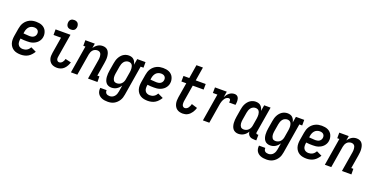

<svg xmlns="http://www.w3.org/2000/svg" viewBox="-25 -1682 5551 2842"><g transform="rotate(20 2750.0 -261.0)"><path d="M220 8Q190 8 161 2.5Q132 -3 107.5 -17.5Q83 -32 66 -54.5Q49 -77 40.5 -104Q32 -131 32 -161Q32 -191 37 -221L57 -341Q61 -366 69 -390.5Q77 -415 91.5 -437.5Q106 -460 126.5 -478Q147 -496 171 -507.5Q195 -519 220 -523.5Q245 -528 270 -528Q295 -528 320 -524Q345 -520 366.5 -510Q388 -500 405.5 -483Q423 -466 432.5 -444.5Q442 -423 446 -398.5Q450 -374 445 -348Q442 -327 431.5 -306Q421 -285 405 -268Q389 -251 368.5 -239Q348 -227 326.5 -220Q305 -213 283 -211Q261 -209 240 -209Q214 -209 188.5 -210Q163 -211 137 -215L136 -207Q132 -184 133 -160.5Q134 -137 145 -118Q156 -99 176.5 -89.5Q197 -80 220 -80Q237 -80 253.5 -84Q270 -88 285 -97Q300 -106 312 -119.5Q324 -133 332 -148L416 -108Q400 -82 379.5 -59Q359 -36 333 -20.5Q307 -5 277.5 1.5Q248 8 220 8ZM255 -295Q269 -295 284 -298.5Q299 -302 312.5 -310.5Q326 -319 334.5 -333Q343 -347 345 -361Q348 -378 344 -393.5Q340 -409 329 -420Q318 -431 303 -435.5Q288 -440 271 -440Q250 -440 228.5 -432Q207 -424 191.5 -407Q176 -390 167.5 -369Q159 -348 156 -327L152 -302Q164 -300 177 -299.5Q190 -299 203 -298Q216 -297 229 -296Q242 -295 255 -295Z M792 8Q768 8 745.5 3Q723 -2 704.5 -14Q686 -26 673.5 -44.5Q661 -63 655 -84.5Q649 -106 649.5 -129.5Q650 -153 654 -177L696 -432H578V-520H813L754 -163Q751 -149 750.5 -135Q750 -121 754 -109Q758 -97 768 -88.5Q778 -80 792 -80Q806 -80 819.5 -87Q833 -94 842.5 -106Q852 -118 858 -131.5Q864 -145 867 -159L958 -138Q950 -110 935.5 -83Q921 -56 899.5 -34.5Q878 -13 849 -2.5Q820 8 792 8ZM791 -595Q773 -595 756.5 -601.5Q740 -608 730.5 -621.5Q721 -635 718 -652.5Q715 -670 718 -688Q720 -701 726.5 -712.5Q733 -724 743.5 -731.5Q754 -739 766.5 -742Q779 -745 792 -745Q810 -745 826.5 -738.5Q843 -732 852.5 -718.5Q862 -705 865.5 -687.5Q869 -670 866 -652Q863 -639 857 -627.5Q851 -616 840 -608.5Q829 -601 816.5 -598Q804 -595 791 -595Z M1009 0 1080 -432H1047V-520H1196L1184 -446Q1195 -464 1210 -479.5Q1225 -495 1243 -506.5Q1261 -518 1281 -523Q1301 -528 1321 -528Q1347 -528 1369.5 -518.5Q1392 -509 1406 -490Q1420 -471 1426.5 -447.5Q1433 -424 1435 -399.5Q1437 -375 1434.5 -349.5Q1432 -324 1428 -299L1393 -88H1426L1427 0H1278L1330 -313Q1332 -327 1333 -341.5Q1334 -356 1332.5 -369.5Q1331 -383 1327.5 -396.5Q1324 -410 1315.5 -420Q1307 -430 1294 -435Q1281 -440 1267 -440Q1248 -440 1229 -432Q1210 -424 1197 -409Q1184 -394 1176.5 -375.5Q1169 -357 1166 -339L1110 0Z M1668 223Q1644 223 1621 220Q1598 217 1577 209Q1556 201 1539 187.5Q1522 174 1511 155Q1500 136 1496.5 113.5Q1493 91 1496 67H1596Q1594 82 1598.5 96Q1603 110 1613.5 119Q1624 128 1638 131.5Q1652 135 1667 135Q1687 135 1707.5 126Q1728 117 1742 100Q1756 83 1763.5 62.5Q1771 42 1774 22L1790 -76Q1778 -57 1762.5 -41Q1747 -25 1728 -13.5Q1709 -2 1688 3Q1667 8 1646 8Q1621 8 1598.5 -1.5Q1576 -11 1561.5 -29.5Q1547 -48 1540 -71.5Q1533 -95 1531 -120Q1529 -145 1531 -170.5Q1533 -196 1537 -221L1557 -341Q1561 -364 1567 -386Q1573 -408 1583.5 -429Q1594 -450 1609.5 -469Q1625 -488 1644.5 -501.5Q1664 -515 1686.5 -521.5Q1709 -528 1731 -528Q1754 -528 1775 -521.5Q1796 -515 1811 -500Q1826 -485 1835 -465.5Q1844 -446 1848 -425L1864 -520H1995V-432H1950L1873 36Q1869 61 1861.5 85Q1854 109 1840 131Q1826 153 1806.5 171.5Q1787 190 1764 202Q1741 214 1716.5 218.5Q1692 223 1668 223ZM1702 -80Q1721 -80 1740 -87.5Q1759 -95 1773.5 -109.5Q1788 -124 1796.5 -143Q1805 -162 1808 -181L1828 -301Q1830 -317 1831 -332.5Q1832 -348 1830.5 -363Q1829 -378 1824.5 -392.5Q1820 -407 1811.5 -418Q1803 -429 1789 -434.5Q1775 -440 1759 -440Q1739 -440 1719 -430.5Q1699 -421 1686.5 -404Q1674 -387 1666.5 -367Q1659 -347 1656 -327L1636 -207Q1634 -193 1633 -178.5Q1632 -164 1633.5 -150Q1635 -136 1639.5 -123Q1644 -110 1652 -99.5Q1660 -89 1673.5 -84.5Q1687 -80 1702 -80Z M2220 8Q2190 8 2161 2.5Q2132 -3 2107.5 -17.5Q2083 -32 2066 -54.5Q2049 -77 2040.5 -104Q2032 -131 2032 -161Q2032 -191 2037 -221L2057 -341Q2061 -366 2069 -390.5Q2077 -415 2091.5 -437.5Q2106 -460 2126.5 -478Q2147 -496 2171 -507.5Q2195 -519 2220 -523.5Q2245 -528 2270 -528Q2295 -528 2320 -524Q2345 -520 2366.5 -510Q2388 -500 2405.5 -483Q2423 -466 2432.5 -444.5Q2442 -423 2446 -398.5Q2450 -374 2445 -348Q2442 -327 2431.5 -306Q2421 -285 2405 -268Q2389 -251 2368.5 -239Q2348 -227 2326.5 -220Q2305 -213 2283 -211Q2261 -209 2240 -209Q2214 -209 2188.5 -210Q2163 -211 2137 -215L2136 -207Q2132 -184 2133 -160.5Q2134 -137 2145 -118Q2156 -99 2176.5 -89.5Q2197 -80 2220 -80Q2237 -80 2253.5 -84Q2270 -88 2285 -97Q2300 -106 2312 -119.5Q2324 -133 2332 -148L2416 -108Q2400 -82 2379.5 -59Q2359 -36 2333 -20.5Q2307 -5 2277.5 1.5Q2248 8 2220 8ZM2255 -295Q2269 -295 2284 -298.5Q2299 -302 2312.5 -310.5Q2326 -319 2334.5 -333Q2343 -347 2345 -361Q2348 -378 2344 -393.5Q2340 -409 2329 -420Q2318 -431 2303 -435.5Q2288 -440 2271 -440Q2250 -440 2228.5 -432Q2207 -424 2191.5 -407Q2176 -390 2167.5 -369Q2159 -348 2156 -327L2152 -302Q2164 -300 2177 -299.5Q2190 -299 2203 -298Q2216 -297 2229 -296Q2242 -295 2255 -295Z M2772 8Q2746 8 2722 2Q2698 -4 2679 -18Q2660 -32 2648 -52.5Q2636 -73 2630.5 -97Q2625 -121 2625.5 -146.5Q2626 -172 2630 -197L2669 -432H2592L2593 -520H2684L2719 -735H2821L2786 -520H2943L2942 -432H2771L2730 -183Q2728 -172 2727 -161Q2726 -150 2726.5 -139Q2727 -128 2729 -117.5Q2731 -107 2737 -98.5Q2743 -90 2752 -85Q2761 -80 2772 -80Q2788 -80 2802.5 -89Q2817 -98 2826 -111.5Q2835 -125 2842 -140.5Q2849 -156 2852 -171L2943 -143Q2937 -124 2929 -105.5Q2921 -87 2909 -69.5Q2897 -52 2882 -37Q2867 -22 2849 -11.5Q2831 -1 2811 3.5Q2791 8 2772 8Z M3088 0 3159 -432H3088L3089 -520H3275L3260 -428Q3270 -448 3283.5 -466.5Q3297 -485 3315 -499.5Q3333 -514 3354 -521Q3375 -528 3396 -528Q3413 -528 3427 -522Q3441 -516 3450 -504Q3459 -492 3463 -476.5Q3467 -461 3468 -445.5Q3469 -430 3467 -413.5Q3465 -397 3463 -381H3362Q3363 -390 3364 -400Q3365 -410 3363 -419Q3361 -428 3354 -434Q3347 -440 3337 -440Q3323 -440 3308 -432.5Q3293 -425 3282.5 -412.5Q3272 -400 3264.5 -385.5Q3257 -371 3252 -356.5Q3247 -342 3243.5 -327Q3240 -312 3238 -297L3189 0Z M3646 8Q3621 8 3598.5 -1.5Q3576 -11 3561.5 -29.5Q3547 -48 3540 -71.5Q3533 -95 3531 -120Q3529 -145 3531 -170.5Q3533 -196 3537 -221L3557 -341Q3561 -364 3567 -386Q3573 -408 3583.5 -429Q3594 -450 3609.5 -469Q3625 -488 3644.5 -501.5Q3664 -515 3686.5 -521.5Q3709 -528 3731 -528Q3754 -528 3775 -521.5Q3796 -515 3811 -500Q3826 -485 3835 -465.5Q3844 -446 3848 -425L3864 -520H3965L3896 -105Q3895 -100 3896 -95Q3897 -90 3899.5 -86.5Q3902 -83 3907 -81.5Q3912 -80 3917 -80H3933L3932 8H3902Q3881 8 3861 4Q3841 0 3825.5 -11.5Q3810 -23 3801 -41Q3792 -59 3792 -80Q3781 -60 3765 -43Q3749 -26 3730 -14.5Q3711 -3 3689 2.5Q3667 8 3646 8ZM3702 -80Q3721 -80 3740 -87.5Q3759 -95 3773.5 -109.5Q3788 -124 3796.5 -143Q3805 -162 3808 -181L3828 -301Q3830 -317 3831 -332.5Q3832 -348 3830.5 -363Q3829 -378 3824.5 -392.5Q3820 -407 3811.5 -418Q3803 -429 3789 -434.5Q3775 -440 3759 -440Q3739 -440 3719 -430.5Q3699 -421 3686.5 -404Q3674 -387 3666.5 -367Q3659 -347 3656 -327L3636 -207Q3634 -193 3633 -178.5Q3632 -164 3633.5 -150Q3635 -136 3639.5 -123Q3644 -110 3652 -99.5Q3660 -89 3673.5 -84.5Q3687 -80 3702 -80Z M4168 223Q4144 223 4121 220Q4098 217 4077 209Q4056 201 4039 187.5Q4022 174 4011 155Q4000 136 3996.5 113.5Q3993 91 3996 67H4096Q4094 82 4098.5 96Q4103 110 4113.5 119Q4124 128 4138 131.5Q4152 135 4167 135Q4187 135 4207.5 126Q4228 117 4242 100Q4256 83 4263.5 62.5Q4271 42 4274 22L4290 -76Q4278 -57 4262.5 -41Q4247 -25 4228 -13.5Q4209 -2 4188 3Q4167 8 4146 8Q4121 8 4098.5 -1.5Q4076 -11 4061.5 -29.5Q4047 -48 4040 -71.5Q4033 -95 4031 -120Q4029 -145 4031 -170.5Q4033 -196 4037 -221L4057 -341Q4061 -364 4067 -386Q4073 -408 4083.5 -429Q4094 -450 4109.5 -469Q4125 -488 4144.5 -501.5Q4164 -515 4186.5 -521.5Q4209 -528 4231 -528Q4254 -528 4275 -521.5Q4296 -515 4311 -500Q4326 -485 4335 -465.5Q4344 -446 4348 -425L4364 -520H4495V-432H4450L4373 36Q4369 61 4361.5 85Q4354 109 4340 131Q4326 153 4306.5 171.5Q4287 190 4264 202Q4241 214 4216.5 218.5Q4192 223 4168 223ZM4202 -80Q4221 -80 4240 -87.5Q4259 -95 4273.5 -109.5Q4288 -124 4296.5 -143Q4305 -162 4308 -181L4328 -301Q4330 -317 4331 -332.5Q4332 -348 4330.5 -363Q4329 -378 4324.5 -392.5Q4320 -407 4311.5 -418Q4303 -429 4289 -434.5Q4275 -440 4259 -440Q4239 -440 4219 -430.5Q4199 -421 4186.5 -404Q4174 -387 4166.5 -367Q4159 -347 4156 -327L4136 -207Q4134 -193 4133 -178.5Q4132 -164 4133.5 -150Q4135 -136 4139.5 -123Q4144 -110 4152 -99.5Q4160 -89 4173.5 -84.5Q4187 -80 4202 -80Z M4720 8Q4690 8 4661 2.5Q4632 -3 4607.5 -17.5Q4583 -32 4566 -54.5Q4549 -77 4540.5 -104Q4532 -131 4532 -161Q4532 -191 4537 -221L4557 -341Q4561 -366 4569 -390.5Q4577 -415 4591.5 -437.5Q4606 -460 4626.5 -478Q4647 -496 4671 -507.5Q4695 -519 4720 -523.5Q4745 -528 4770 -528Q4795 -528 4820 -524Q4845 -520 4866.5 -510Q4888 -500 4905.5 -483Q4923 -466 4932.5 -444.5Q4942 -423 4946 -398.5Q4950 -374 4945 -348Q4942 -327 4931.5 -306Q4921 -285 4905 -268Q4889 -251 4868.5 -239Q4848 -227 4826.5 -220Q4805 -213 4783 -211Q4761 -209 4740 -209Q4714 -209 4688.5 -210Q4663 -211 4637 -215L4636 -207Q4632 -184 4633 -160.5Q4634 -137 4645 -118Q4656 -99 4676.5 -89.5Q4697 -80 4720 -80Q4737 -80 4753.5 -84Q4770 -88 4785 -97Q4800 -106 4812 -119.5Q4824 -133 4832 -148L4916 -108Q4900 -82 4879.5 -59Q4859 -36 4833 -20.5Q4807 -5 4777.5 1.5Q4748 8 4720 8ZM4755 -295Q4769 -295 4784 -298.5Q4799 -302 4812.5 -310.5Q4826 -319 4834.5 -333Q4843 -347 4845 -361Q4848 -378 4844 -393.5Q4840 -409 4829 -420Q4818 -431 4803 -435.5Q4788 -440 4771 -440Q4750 -440 4728.5 -432Q4707 -424 4691.5 -407Q4676 -390 4667.5 -369Q4659 -348 4656 -327L4652 -302Q4664 -300 4677 -299.5Q4690 -299 4703 -298Q4716 -297 4729 -296Q4742 -295 4755 -295Z M5009 0 5080 -432H5047V-520H5196L5184 -446Q5195 -464 5210 -479.5Q5225 -495 5243 -506.5Q5261 -518 5281 -523Q5301 -528 5321 -528Q5347 -528 5369.5 -518.5Q5392 -509 5406 -490Q5420 -471 5426.5 -447.5Q5433 -424 5435 -399.5Q5437 -375 5434.5 -349.5Q5432 -324 5428 -299L5393 -88H5426L5427 0H5278L5330 -313Q5332 -327 5333 -341.5Q5334 -356 5332.5 -369.5Q5331 -383 5327.5 -396.5Q5324 -410 5315.5 -420Q5307 -430 5294 -435Q5281 -440 5267 -440Q5248 -440 5229 -432Q5210 -424 5197 -409Q5184 -394 5176.5 -375.5Q5169 -357 5166 -339L5110 0Z"/></g></svg>

Font: Iosevka Curly Slab Semibold
Style: Italic
Weight: 600
Italic angle: -9°
Monospace: yes
Designer: Belleve Invis
Foundry: Belleve Invis
Version: Version 22.1.2; ttfautohint (v1.8.4)